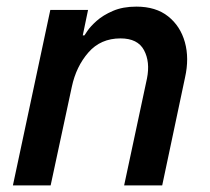

<svg xmlns="http://www.w3.org/2000/svg" viewBox="-20 -560 634 580"><path d="M19 0 132 -530H246L230 -453H235Q235 -453 244 -466.5Q253 -480 272 -497Q291 -514 321 -527Q351 -540 392 -540Q451 -540 488 -510.5Q525 -481 538.5 -432.5Q552 -384 539 -326L470 0H355L424 -323Q434 -373 415 -408.5Q396 -444 344 -444Q284 -444 247 -401.5Q210 -359 197 -298L133 0Z"/></svg>

Font: Be Vietnam Pro Medium
Style: Italic
Weight: 500
Italic angle: -12°
Designer: Lam Bao, Tony Le, Vietanh Nguyen
Foundry: Yellow Type Foundry
Version: Version 1.002; ttfautohint (v1.8.3)